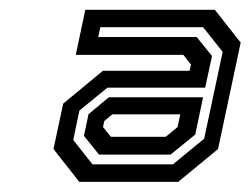

<svg xmlns="http://www.w3.org/2000/svg" viewBox="-20 -726 506 388"><path d="M140.2 -358.5 88.1 -424.8 107.7 -516.6 187.9 -582.9H363L365.9 -595.5L350.5 -615.1H133.1L152.4 -706.2H414.2L466.4 -639.9L420.6 -424.8L340.2 -358.5ZM180.1 -413.6 149.6 -451.5 158.9 -495.3 200.1 -529.5H390.4L374.6 -454.1L324.7 -413.6ZM166.9 -393.9H329.5L392.6 -445.8L430 -621.2L390.4 -671.1H182.7L178.5 -651.2H377.5L408.4 -612.8L394.6 -548.8H197.2L140.5 -502.7L128 -443.2ZM204 -449.6H315L338.9 -469.3L344.3 -495H207.2L190.8 -481.5L188.2 -469.3Z"/></svg>

Font: Tourney Thin SemiBold
Style: Italic
Weight: 600
Italic angle: -12°
Version: Version 1.015